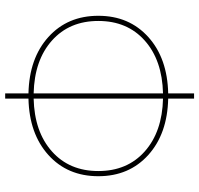

<svg xmlns="http://www.w3.org/2000/svg" viewBox="-34 -736 770 742"><g transform="rotate(-90 351.0 -365.0)"><path d="M361 -120Q489 -123 565 -190.5Q641 -258 641 -370Q641 -482 565 -549.5Q489 -617 361 -620ZM361 -640Q497 -637 579 -563Q661 -489 661 -370Q661 -251 579 -177Q497 -103 361 -100V0H341V-100Q205 -103 123 -177Q41 -251 41 -370Q41 -489 123 -563Q205 -637 341 -640V-730H361ZM341 -620Q213 -617 137 -549.5Q61 -482 61 -370Q61 -258 137 -190.5Q213 -123 341 -120Z"/></g></svg>

Font: Mplus 1p Thin
Style: Regular
Weight: 250
Version: Version 1.061